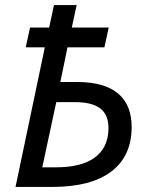

<svg xmlns="http://www.w3.org/2000/svg" viewBox="-20 -734 594 754"><path d="M187 0C388 0 497 -83 497 -235C497 -342 436 -412 283 -412H217L245 -548H390L407 -626H262L281 -714H192L173 -626H98L81 -548H156L41 0ZM201 -333H271C362 -333 406 -303 406 -231C406 -124 325 -77 202 -77H146Z"/></svg>

Font: BC Sans
Style: Italic
Weight: 400
Italic angle: -12°
Designer: Monotype Design Team
Designer: Province of B.C.
Foundry: Monotype Imaging Inc.
Version: Version 2.000;GOOG;noto-source:20170915:90ef993387c0